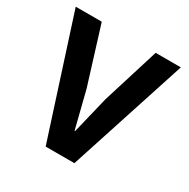

<svg xmlns="http://www.w3.org/2000/svg" viewBox="-158 -841 967 984"><g transform="rotate(30 325.0 -349.0)"><path d="M409 0 636 -698H487L383 -363L330 -144H327L272 -363L168 -698H14L239 0Z"/></g></svg>

Font: IBM Plex Sans Thai Looped
Style: Bold
Weight: 700
Designer: Mike Abbink, Paul van der Laan, Pieter van Rosmalen, Ben Mitchell, Mark Frömberg
Foundry: Bold Monday
Version: Version 1.1